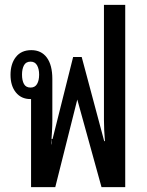

<svg xmlns="http://www.w3.org/2000/svg" viewBox="-20 -765 599 785"><path d="M107 0V-360H104Q67 -360 45 -387Q23 -414 23 -459Q23 -504 45 -532Q67 -560 108 -560Q149 -560 171.5 -529.5Q194 -499 194 -442V-275Q194 -252 192.5 -225.5Q191 -199 189 -172L191 -180V-197H195L279 -532H314L406 -188H409Q407 -211 406 -233.5Q405 -256 405 -275V-745H492V0H395L296 -358L206 0ZM105 -407Q123 -407 131.5 -421.5Q140 -436 140 -460Q140 -483 131.5 -498Q123 -513 105 -513Q86 -513 78 -498Q70 -483 70 -460Q70 -436 78 -421.5Q86 -407 105 -407Z"/></svg>

Font: Noto Sans Thai Looped ExtraCondensed Medium
Style: Regular
Weight: 500
Width: 2
Designer: Sasikarn Vongin, Ben Mitchell
Foundry: The Fontpad Ltd
Version: Version 1.001; ttfautohint (v1.8.4.7-5d5b)